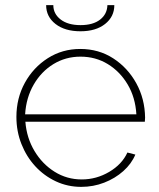

<svg xmlns="http://www.w3.org/2000/svg" viewBox="-20 -719 619 749"><path d="M297 10Q244 10 198 -11.5Q152 -33 117.5 -70.5Q83 -108 63.5 -157.5Q44 -207 44 -263Q44 -336 77 -396Q110 -456 166.5 -492Q223 -528 293 -528Q365 -528 421.5 -491.5Q478 -455 511.5 -394.5Q545 -334 546 -260Q546 -256 545.5 -252Q545 -248 545 -244H79Q84 -181 114.5 -130Q145 -79 193 -49Q241 -19 299 -19Q356 -19 406 -48.5Q456 -78 477 -124L508 -116Q493 -80 461 -51.5Q429 -23 386.5 -6.5Q344 10 297 10ZM78 -273H512Q508 -339 478 -389.5Q448 -440 400.5 -469Q353 -498 294 -498Q236 -498 188.5 -469Q141 -440 111.5 -389Q82 -338 78 -273ZM294 -597Q233 -597 196.5 -625.5Q160 -654 160 -699H188Q188 -665 216.5 -643Q245 -621 294 -621Q343 -621 370.5 -642.5Q398 -664 399 -699H426Q426 -654 390 -625.5Q354 -597 294 -597Z"/></svg>

Font: Raleway ExtraLight
Style: Regular
Weight: 200
Designer: Matt McInerney, Pablo Impallari, Rodrigo Fuenzalida
Foundry: Matt McInerney, Pablo Impallari, Rodrigo Fuenzalida
Version: Version 4.026